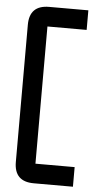

<svg xmlns="http://www.w3.org/2000/svg" viewBox="-59 -818 509 953"><g transform="rotate(5 195.5 -341.5)"><path d="M146.5 -781.2H341.8V-683.6H146.5V0H341.8V97.7H146.5Q48.8 97.7 48.8 0V-683.6Q48.8 -781.2 146.5 -781.2Z"/></g></svg>

Font: BabelStone Runic Berhtwald
Style: Regular
Weight: 400
Designer: Andrew West
Foundry: BabelStone
Version: Version 7.004;November 9, 2023